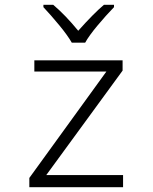

<svg xmlns="http://www.w3.org/2000/svg" viewBox="-20 -785 640 805"><path d="M103 -39 426 -485H124V-532H494V-489L174 -51H496V0H103ZM162 -755V-765H203Q254 -722 308 -656Q374 -730 416 -765H458V-755Q424 -720 388.5 -677.5Q353 -635 337 -606H281Q264 -636 229 -678.5Q194 -721 162 -755Z"/></svg>

Font: Noto Sans Mono UI Light
Style: Regular
Weight: 300
Monospace: yes
Designer: Monotype Design team
Foundry: Monotype Imaging Inc.
Version: Version 1.000